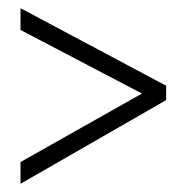

<svg xmlns="http://www.w3.org/2000/svg" viewBox="-20 -588 455 468"><path d="M30 -193 326 -360 30 -515V-568L385 -379V-344L30 -140Z"/></svg>

Font: Noto Sans ExtraCondensed Light
Style: Regular
Weight: 300
Width: 2
Designer: Monotype Design Team
Foundry: Monotype Imaging Inc.
Version: Version 2.013; ttfautohint (v1.8.4.7-5d5b)